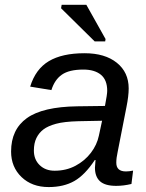

<svg xmlns="http://www.w3.org/2000/svg" viewBox="-20 -756 596 786"><path d="M455.6 4.9Q410.2 4.9 389.4 -13.9Q368.7 -32.7 368.7 -69.8L371.1 -101.1H368.2Q327.6 -39.6 284.2 -14.9Q240.7 9.8 179.2 9.8Q110.8 9.8 68.1 -31.2Q25.4 -72.3 25.4 -135.7Q25.4 -226.1 90.1 -272.5Q154.8 -318.8 296.4 -320.8L409.7 -322.3Q418.9 -370.1 418.9 -384.3Q418.9 -428.7 393.1 -450Q367.2 -471.2 321.3 -471.2Q263.2 -471.2 233.4 -450.4Q203.6 -429.7 190.4 -387.2L103.5 -401.4Q125.5 -473.1 179.9 -505.6Q234.4 -538.1 326.2 -538.1Q409.7 -538.1 458.3 -499Q506.8 -460 506.8 -394Q506.8 -362.8 497.6 -317.4L461.4 -132.8Q456.1 -109.4 456.1 -89.8Q456.1 -54.2 495.6 -54.2Q508.8 -54.2 524.9 -57.6L518.1 -2.9Q485.8 4.9 455.6 4.9ZM397.9 -261.7 300.8 -259.8Q242.7 -258.3 209.5 -249.3Q176.3 -240.2 158 -226.3Q139.6 -212.4 129.2 -191.2Q118.7 -169.9 118.7 -139.6Q118.7 -103 142.3 -80.1Q166 -57.1 203.6 -57.1Q251 -57.1 289.1 -77.4Q327.1 -97.7 352.1 -130.4Q377 -163.1 384.8 -200.7ZM367.7 -586.4 230 -722.2 232.4 -736.3H333.5L412.1 -596.2L410.6 -586.4Z"/></svg>

Font: Liberation Sans
Style: Italic
Weight: 400
Italic angle: -12°
Designer: Steve Matteson
Foundry: Ascender Corporation
Version: Version 2.1.5